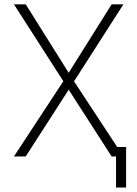

<svg xmlns="http://www.w3.org/2000/svg" viewBox="-20 -713 626 875"><path d="M508.8 141.6H554.7V-43H514.2L317.4 -342.3L542.5 -693.4H488.8L293 -381.3L97.2 -693.4H43.5L268.6 -342.8L43.5 0H97.2L293 -304.2L488.8 0H508.8Z"/></svg>

Font: Cascadia Mono PL ExtraLight
Style: Regular
Weight: 200
Monospace: yes
Designer: Aaron Bell
Foundry: Saja Typeworks
Version: Version 2404.023